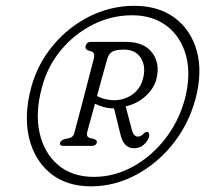

<svg xmlns="http://www.w3.org/2000/svg" viewBox="-20 -774 705 660"><path d="M292.5 -133.5Q208.5 -133.5 153.5 -178.2Q98.5 -223 80 -299.8Q61.5 -376.5 87 -473Q109.5 -555 162.5 -618.2Q215.5 -681.5 288.2 -717.8Q361 -754 442 -754Q525 -754 580.8 -712.5Q636.5 -671 656.5 -598.5Q676.5 -526 652 -433.5Q628.5 -347.5 574.8 -279.8Q521 -212 447.5 -172.8Q374 -133.5 292.5 -133.5ZM302.5 -166Q373 -166 437 -201.2Q501 -236.5 548 -297Q595 -357.5 615.5 -434Q637 -516.5 619.8 -581.5Q602.5 -646.5 554.2 -684Q506 -721.5 434 -721.5Q364 -721.5 300.2 -689.8Q236.5 -658 189.8 -602Q143 -546 124 -473Q100.5 -386.5 116.2 -316.8Q132 -247 180.2 -206.5Q228.5 -166 302.5 -166ZM517 -500Q508.5 -469 479.8 -443Q451 -417 412 -408.5L433 -328.5Q439 -304.5 454.5 -304.5Q461 -304.5 466 -308Q471 -311.5 474.5 -315Q481.5 -322 487 -320.5Q491.5 -319 492.8 -312.8Q494 -306.5 490.5 -298.5Q483.5 -283.5 471 -274Q458.5 -264.5 440 -264.5Q404.5 -264.5 393.5 -314L372 -401.5H369.5Q353 -401.5 336.5 -406Q320 -410.5 306.5 -417.5Q296.5 -382 289 -354.2Q281.5 -326.5 280 -321Q275.5 -303 289 -299.5L301 -297Q315 -292.5 313 -284Q310 -272.5 296 -272.5H198Q184 -272.5 186.5 -284Q189 -292 204 -296.5L217.5 -299Q233 -302.5 236.5 -320.5Q238 -326.5 244.8 -352Q251.5 -377.5 260.8 -412.2Q270 -447 279 -482Q288 -517 294.8 -543Q301.5 -569 303 -575Q306.5 -593 295 -597L283.5 -600.5Q271.5 -604.5 274.5 -617Q278 -630 292.5 -630H412.5Q475.5 -630 503.5 -592.2Q531.5 -554.5 517 -500ZM348 -569Q347 -566 341.8 -547.2Q336.5 -528.5 329 -501Q321.5 -473.5 313.5 -444Q328.5 -436 344.2 -432.8Q360 -429.5 372 -429.5Q408 -429.5 435.5 -449.5Q463 -469.5 471.5 -503.5Q482.5 -545 464.5 -574.2Q446.5 -603.5 405.5 -603.5Q376.5 -603.5 364.5 -595.5Q352.5 -587.5 348 -569Z"/></svg>

Font: Fraunces 144pt S100 Light
Style: Italic
Weight: 300
Italic angle: -16°
Version: Version 1.000; ttfautohint (v1.8.3)